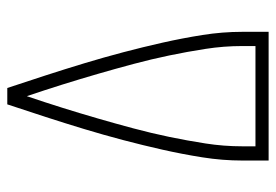

<svg xmlns="http://www.w3.org/2000/svg" viewBox="-138 -638 775 540"><g transform="rotate(-90 250.0 -367.5)"><path d="M69 0V-74Q69 -130 78 -186.5Q87 -243 99.5 -298.5Q112 -354 126.5 -409Q141 -464 157.5 -518.5Q174 -573 191.5 -627Q209 -681 227 -735H273Q291 -681 308.5 -627Q326 -573 342.5 -518.5Q359 -464 373.5 -409Q388 -354 400.5 -298.5Q413 -243 422 -186.5Q431 -130 431 -74V0ZM391 -37V-74Q391 -126 383 -177.5Q375 -229 364.5 -279.5Q354 -330 340.5 -380.5Q327 -431 312.5 -481Q298 -531 282.5 -580.5Q267 -630 250 -680Q233 -630 217.5 -580.5Q202 -531 187.5 -481Q173 -431 159.5 -380.5Q146 -330 135.5 -279.5Q125 -229 117 -177.5Q109 -126 109 -74V-37Z"/></g></svg>

Font: Iosevka Term Curly Extralight
Style: Regular
Weight: 200
Designer: Belleve Invis
Foundry: Belleve Invis
Version: Version 32.3.0